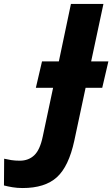

<svg xmlns="http://www.w3.org/2000/svg" viewBox="-173 -734 567 969"><path d="M-59 215Q54 215 114 160.5Q174 106 202 -24L259 -291H343L374 -424H287L349 -714H185L124 -424H39L8 -291H95L43 -46Q29 22 0 49.5Q-29 77 -73 77Q-97 77 -116 74Q-135 71 -152 67L-153 202Q-134 207 -110 211Q-86 215 -59 215Z"/></svg>

Font: Noto Sans Display Extra
Style: Italic
Weight: 800
Italic angle: -12°
Designer: Monotype Design Team
Foundry: Monotype Imaging Inc.
Version: Version 1.900